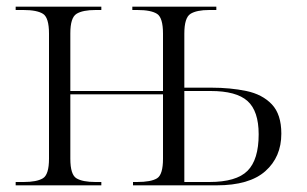

<svg xmlns="http://www.w3.org/2000/svg" viewBox="-20 -556 920 576"><path d="M27 0V-10H51Q90 -10 108.5 -21Q127 -32 127 -80V-455Q127 -503 109 -514.5Q91 -526 50 -526H27V-536H284V-526H267Q228 -526 209.5 -514.5Q191 -503 191 -456V-283H469V-455Q469 -503 451 -514.5Q433 -526 392 -526H377V-536H629V-526H608Q570 -526 551.5 -514.5Q533 -503 533 -455V-293H614Q671 -293 719 -283Q767 -273 795.5 -243Q824 -213 824 -155Q824 -85 776 -42.5Q728 0 630 0H379V-10H391Q433 -10 451 -21Q469 -32 469 -80V-273H191V-80Q191 -32 209.5 -21Q228 -10 266 -10H284V0ZM608 -10Q689 -10 722.5 -43.5Q756 -77 756 -153Q756 -223 722.5 -253Q689 -283 612 -283H533V-10Z"/></svg>

Font: Noto Serif Display Light
Style: Regular
Weight: 300
Designer: Monotype Design Team
Foundry: Monotype Imaging Inc.
Version: Version 2.009